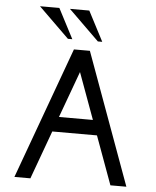

<svg xmlns="http://www.w3.org/2000/svg" viewBox="-57 -888 760 936"><g transform="rotate(5 323.0 -420.0)"><path d="M596.7 0H518.6L432.1 -236.8H213.4L127 0H48.8L283.7 -644.5H361.8ZM405.8 -310.1 322.8 -537.1 239.7 -310.1ZM271.5 -693.4H250L100.6 -839.8H195.3ZM418 -693.4H396.5L247.1 -839.8H341.8Z"/></g></svg>

Font: Catrinity
Style: Regular
Weight: 400
Designer: Alexander Lange
Foundry: High-Logic / Made with FontCreator
Version: Version 2.090;May 20, 2024;FontCreator 15.0.0.2974 64-bit